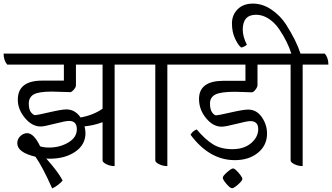

<svg xmlns="http://www.w3.org/2000/svg" viewBox="-50 -903 1845 1067"><path d="M731 -544H587V20Q562 20 541 9.5Q520 -1 520 -12V-224Q469 -205 420 -201Q425 -179 425 -163Q425 -99 368.5 -60Q312 -21 226 -21Q214 -21 207 -22Q274 53 298 100Q291 110 273 124Q255 138 240 144Q186 23 147 -32Q46 -56 46 -107Q46 -131 63.5 -147Q81 -163 101 -163Q138 -163 173 -90Q193 -83 223 -83Q282 -83 329.5 -111Q377 -139 377 -185Q377 -231 334 -231Q314 -231 254.5 -215.5Q195 -200 176 -200Q128 -200 88.5 -247.5Q49 -295 49 -349Q49 -455 185 -455H305V-544H-10Q-30 -568 -30 -605H711Q731 -582 731 -544ZM340 -391 238 -394Q164 -394 137 -378Q110 -362 110 -327.5Q110 -293 123 -278Q136 -263 145.5 -263Q155 -263 224 -279Q293 -295 319 -295Q367 -295 398 -250Q471 -264 520 -299V-544H372V-429Q372 -418 360 -404.5Q348 -391 340 -391Z M1024 -544H880V20Q855 20 834 9.5Q813 -1 813 -12V-544H690Q670 -568 670 -605H1004Q1024 -580 1024 -544Z M1351 -390 1257 -393Q1176 -393 1146.5 -377.5Q1117 -362 1117 -328Q1117 -294 1129 -278Q1141 -262 1151.5 -262Q1162 -262 1232 -278Q1302 -294 1329 -294Q1376 -294 1405 -252Q1434 -210 1434 -161Q1434 -95 1383.5 -54Q1333 -13 1255 -13Q1114 -13 1009 -154Q1018 -173 1043 -184Q1089 -129 1133 -101.5Q1177 -74 1241.5 -74Q1306 -74 1345.5 -107.5Q1385 -141 1385 -185.5Q1385 -230 1341 -230Q1323 -230 1263 -214.5Q1203 -199 1181 -199Q1134 -199 1095 -246.5Q1056 -294 1056 -353Q1056 -454 1193 -454H1314V-544H983Q963 -568 963 -605H1467Q1487 -582 1487 -544H1381V-429Q1380 -418 1370 -405Q1360 -392 1351 -390ZM1188 85Q1188 75 1212 54Q1236 33 1245.5 33Q1255 33 1276 57.5Q1297 82 1297 91.5Q1297 101 1273.5 122Q1250 143 1239.5 143Q1229 143 1208.5 119Q1188 95 1188 85Z M1775 -544H1632V20Q1607 20 1586 9.5Q1565 -1 1565 -12V-544H1442Q1422 -568 1422 -605H1569Q1549 -670 1502 -740Q1478 -776 1444 -798.5Q1410 -821 1373 -821Q1299 -821 1299 -738Q1299 -700 1322 -654Q1303 -640 1290 -639Q1274 -651 1256.5 -688Q1239 -725 1239 -772.5Q1239 -820 1270.5 -851.5Q1302 -883 1355.5 -883Q1409 -883 1458 -850Q1507 -817 1539 -768Q1597 -677 1620 -605H1755Q1775 -582 1775 -544Z"/></svg>

Font: Karma
Style: Regular
Weight: 400
Designer: Joana Correia
Foundry: Indian Type Foundry
Version: Version 1.202;PS 1.0;hotconv 1.0.78;makeotf.lib2.5.61930; tt